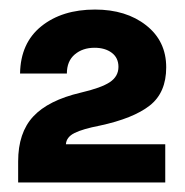

<svg xmlns="http://www.w3.org/2000/svg" viewBox="-20 -732 388 402"><path d="M179 -712Q244 -712 286 -679Q328 -646 328 -591Q328 -538 293.5 -511Q259 -484 189 -469Q153 -462 136 -453.5Q119 -445 118 -430H326V-350H18V-394Q18 -454 49.5 -488Q81 -522 149 -538Q192 -548 210 -560Q228 -572 228 -592Q228 -611 214 -621.5Q200 -632 178 -632Q153 -632 136.5 -618Q120 -604 120 -578H22Q23 -642 66.5 -677Q110 -712 179 -712Z"/></svg>

Font: Space Grotesk Variable
Style: Regular
Weight: 400
Designer: Florian Karsten (Space Grotesk), Colophon Foundry (Space Mono)
Foundry: Florian Karsten
Version: Version 1.106